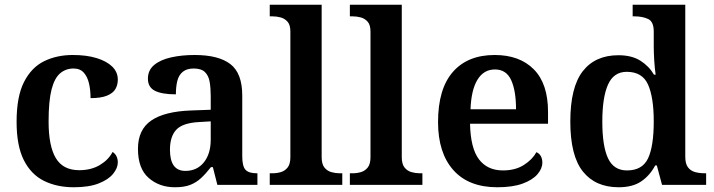

<svg xmlns="http://www.w3.org/2000/svg" viewBox="-20 -780 3014 810"><path d="M291 10Q220 10 165.5 -17Q111 -44 80.5 -104.5Q50 -165 50 -266Q50 -373 81.5 -434.5Q113 -496 166.5 -522Q220 -548 287 -548Q345 -548 387.5 -535Q430 -522 453.5 -499Q477 -476 477 -444Q477 -422 467 -404.5Q457 -387 431.5 -376.5Q406 -366 362 -366Q362 -400 355.5 -428Q349 -456 333.5 -473.5Q318 -491 290 -491Q258 -491 234 -471Q210 -451 197.5 -402.5Q185 -354 185 -267Q185 -164 215.5 -113Q246 -62 314 -62Q365 -62 401.5 -84Q438 -106 455 -139Q466 -132 471.5 -120.5Q477 -109 477 -95Q477 -71 457 -46.5Q437 -22 396 -6Q355 10 291 10Z M718 10Q652 10 607 -29.5Q562 -69 562 -152Q562 -233 618 -271.5Q674 -310 787 -314L869 -317V-374Q869 -408 864.5 -434.5Q860 -461 844.5 -476Q829 -491 797 -491Q768 -491 751 -477Q734 -463 728 -438.5Q722 -414 722 -382Q663 -382 633.5 -397Q604 -412 604 -448Q604 -484 630.5 -506Q657 -528 702 -538Q747 -548 801 -548Q902 -548 952 -509.5Q1002 -471 1002 -377V-121Q1002 -79 1015.5 -64Q1029 -49 1063 -49H1066V0H897L878 -75H870Q848 -47 828 -28.5Q808 -10 782.5 0Q757 10 718 10ZM762 -59Q811 -59 840 -95Q869 -131 869 -191V-268L818 -265Q750 -261 723.5 -232.5Q697 -204 697 -148Q697 -59 762 -59Z M1118 0V-49H1130Q1148 -49 1165 -54Q1182 -59 1193.5 -73.5Q1205 -88 1205 -117V-647Q1205 -675 1193 -688.5Q1181 -702 1164 -706.5Q1147 -711 1130 -711H1118V-760H1337V-117Q1337 -88 1348.5 -73.5Q1360 -59 1377.5 -54Q1395 -49 1412 -49H1424V0Z M1456 0V-49H1468Q1486 -49 1503 -54Q1520 -59 1531.5 -73.5Q1543 -88 1543 -117V-647Q1543 -675 1531 -688.5Q1519 -702 1502 -706.5Q1485 -711 1468 -711H1456V-760H1675V-117Q1675 -88 1686.5 -73.5Q1698 -59 1715.5 -54Q1733 -49 1750 -49H1762V0Z M2078 10Q1957 10 1892.5 -62.5Q1828 -135 1828 -265Q1828 -405 1890.5 -476.5Q1953 -548 2067 -548Q2172 -548 2232 -487.5Q2292 -427 2292 -308V-258H1963Q1965 -155 2000.5 -108Q2036 -61 2102 -61Q2154 -61 2190 -84Q2226 -107 2243 -138Q2255 -133 2261.5 -121.5Q2268 -110 2268 -94Q2268 -69 2247.5 -45Q2227 -21 2185 -5.5Q2143 10 2078 10ZM2157 -319Q2157 -397 2136.5 -442Q2116 -487 2068 -487Q2021 -487 1994.5 -444Q1968 -401 1965 -319Z M2590 10Q2492 10 2439 -56.5Q2386 -123 2386 -267Q2386 -412 2438.5 -479.5Q2491 -547 2589 -547Q2645 -547 2681.5 -524Q2718 -501 2739 -465H2746Q2742 -492 2740 -525.5Q2738 -559 2738 -583V-647Q2738 -689 2714 -700Q2690 -711 2657 -711H2649V-760H2871V-119Q2871 -89 2882.5 -74Q2894 -59 2912.5 -54Q2931 -49 2954 -49H2959V0H2773L2751 -82H2744Q2722 -40 2685.5 -15Q2649 10 2590 10ZM2625 -61Q2690 -61 2714 -112Q2738 -163 2738 -268Q2738 -369 2714 -423Q2690 -477 2624 -477Q2569 -477 2545 -423Q2521 -369 2521 -267Q2521 -164 2545 -112.5Q2569 -61 2625 -61Z"/></svg>

Font: Noto Nastaliq Urdu SemiBold
Style: Regular
Weight: 600
Version: Version 3.007